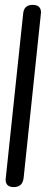

<svg xmlns="http://www.w3.org/2000/svg" viewBox="-20 -762 216 782"><path d="M2.9 -30.8 74.2 -705.1Q77.1 -742.2 112.8 -742.2Q147 -742.2 147 -710.9L76.2 -37.1Q71.8 0 36.1 0Q2.9 0 2.9 -30.8Z"/></svg>

Font: BPreplay
Style: Italic
Weight: 400
Italic angle: -6°
Designer: Magenta/George Triantafyllakos
Foundry: Magenta/George Triantafyllakos
Version: Version 1.00